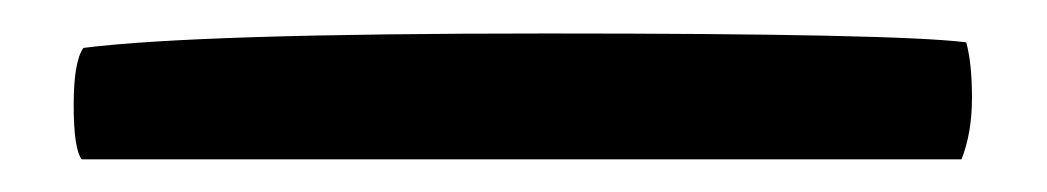

<svg xmlns="http://www.w3.org/2000/svg" viewBox="-20 129 638 117"><path d="M565.9 226.1H29.8Q24.9 219.7 24.9 193.1Q24.9 166.5 30.8 158.2Q100.1 149.4 313 149.4Q525.9 149.4 568.8 154.8Q572.3 167.5 572.3 188.7Q572.3 210 565.9 226.1Z"/></svg>

Font: Marko One
Style: Regular
Weight: 400
Designer: Zhenya Spizhovyi
Foundry: Cyreal
Version: Version 1.003